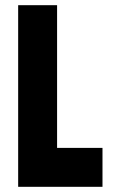

<svg xmlns="http://www.w3.org/2000/svg" viewBox="-20 -720 440 740"><path d="M50 -700V0H200V-700ZM100 -150V0H375V-150Z"/></svg>

Font: Millimetre
Style: Bold
Weight: 800
Designer: Jérémy Landes
Version: Version 1.0